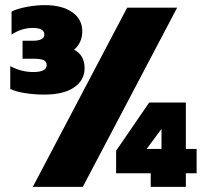

<svg xmlns="http://www.w3.org/2000/svg" viewBox="-20 -729 807 749"><path d="M20 -382V-471Q63 -448 110 -448Q162 -448 162 -475Q162 -489 150 -494.5Q138 -500 108 -500H68V-570H107Q153 -570 153 -594Q153 -620 108 -620Q64 -620 25 -594V-684Q47 -695 83.5 -702Q120 -709 155 -709Q222 -709 261.5 -681.5Q301 -654 301 -607Q301 -563 269 -535Q310 -514 310 -463Q310 -416 269 -388Q228 -360 153 -360Q115 -360 79 -365.5Q43 -371 20 -382ZM476 -699H671L303 0H108ZM568 -53H433V-141L562 -329H705V-148H747V-53H705V0H568ZM610 -148V-226L552 -148Z"/></svg>

Font: Readiness ExtraBold
Style: Regular
Weight: 800
Designer: Katatrad Team
Foundry: CadsonDemak
Version: Version 1.00;January 16, 2020;FontCreator 12.0.0.2550 64-bit